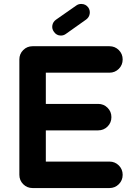

<svg xmlns="http://www.w3.org/2000/svg" viewBox="-20 -953 687 972"><path d="M288 -773Q266 -773 253 -792Q242 -807 245 -824.5Q248 -842 263 -853L366 -925Q377 -933 391 -933Q414 -933 427 -915Q437 -900 434 -882.5Q431 -865 416 -854L313 -781Q302 -773 288 -773ZM534 -135Q562 -135 581.5 -115.5Q601 -96 601 -68Q601 -40 581.5 -20.5Q562 -1 534 -1H145Q117 -1 97.5 -20.5Q78 -40 78 -68V-652Q78 -680 97.5 -699.5Q117 -719 145 -719H534Q562 -719 581.5 -699.5Q601 -680 601 -652Q601 -624 581.5 -604.5Q562 -585 534 -585H212V-427H477Q505 -427 524.5 -407.5Q544 -388 544 -360Q544 -332 524.5 -312.5Q505 -293 477 -293H212V-135Z"/></svg>

Font: Multiround Pro
Style: Regular
Weight: 400
Designer: Ivan Filipov, Sasha Pavljenko
Version: Version 1.005;Fontself Maker 3.5.4